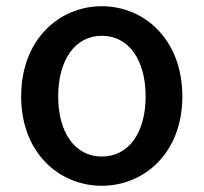

<svg xmlns="http://www.w3.org/2000/svg" viewBox="-20 -584 654 617"><path d="M307 13C443 13 566 -92 566 -274C566 -458 443 -564 307 -564C171 -564 48 -458 48 -274C48 -92 171 13 307 13ZM307 -81C221 -81 167 -158 167 -274C167 -391 221 -469 307 -469C394 -469 448 -391 448 -274C448 -158 394 -81 307 -81Z"/></svg>

Font: Noto Sans CJK JP Medium
Style: Regular
Weight: 500
Designer: Ryoko NISHIZUKA (kana & ideographs); Paul D. Hunt (Latin, Greek & Cyrillic); Wenlong ZHANG (bopomofo); Sandoll Communica
Foundry: Adobe Systems Incorporated
Version: Version 1.004;PS 1.004;hotconv 1.0.82;makeotf.lib2.5.63406